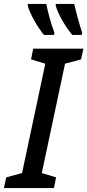

<svg xmlns="http://www.w3.org/2000/svg" viewBox="-67 -963 447 983"><path d="M303 -784H351L354 -795C336 -850 323 -899 313 -943H219L218 -935C229 -893 267 -827 303 -784ZM158 -784H209L212 -795C195 -837 179 -898 170 -943H76L75 -935C85 -894 125 -824 158 -784ZM-47 0H209L220 -55L147 -77L266 -637L348 -659L360 -714H103L92 -659L165 -637L46 -77L-35 -55Z"/></svg>

Font: Noto Sans UI Condensed Medium
Style: Italic
Weight: 500
Width: 3
Italic angle: -12°
Designer: Monotype Design Team
Foundry: Monotype Imaging Inc.
Version: Version 1.901